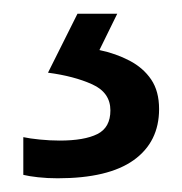

<svg xmlns="http://www.w3.org/2000/svg" viewBox="-20 -20 265 280"><path d="M212 139Q212 187 175 213.5Q138 240 64 240Q49 240 35.5 238.5Q22 237 14 235V180Q23 182 38 183.5Q53 185 67 185Q103 185 122 175.5Q141 166 141 141Q141 115 114.5 103Q88 91 50 86L93 0H151L125 53Q149 58 169 68.5Q189 79 200.5 96Q212 113 212 139Z"/></svg>

Font: Noto Sans Kannada
Style: Regular
Weight: 400
Designer: Jelle Bosma - Monotype Design Team
Foundry: Monotype Imaging Inc.
Version: Version 2.003